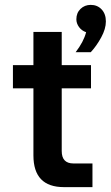

<svg xmlns="http://www.w3.org/2000/svg" viewBox="-20 -767 454 787"><path d="M359 0H242Q117 0 117 -130V-405H33V-500H117V-636H233V-500H353V-405H233V-148Q233 -97 281 -97H359ZM352 -553H290Q323 -596 333 -635Q315 -641 304 -656Q293 -671 293 -688Q293 -714 310 -730.5Q327 -747 352 -747Q379 -747 396.5 -728.5Q414 -710 414 -679Q414 -649 395 -614Q376 -579 352 -553Z"/></svg>

Font: Wix Madefor Text SemiBold
Style: Regular
Weight: 600
Designer: Dalton Maag Ltd
Foundry: Dalton Maag Ltd
Version: Version 3.100